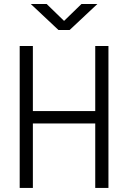

<svg xmlns="http://www.w3.org/2000/svg" viewBox="-20 -918 626 938"><path d="M445.3 0V-314.9H140.6V0H76.2V-693.4H140.6V-375.5H445.3V-693.4H509.8V0ZM265.6 -771.5 130.4 -898.4H208L293 -815.9L377.9 -898.4H455.6L320.3 -771.5Z"/></svg>

Font: Cascadia Mono PL Light
Style: Regular
Weight: 300
Monospace: yes
Designer: Aaron Bell
Foundry: Saja Typeworks
Version: Version 2404.023; ttfautohint (v1.8.4)